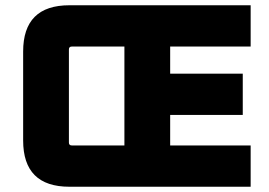

<svg xmlns="http://www.w3.org/2000/svg" viewBox="-20 -710 1023 730"><path d="M68 -176V-514Q68 -690 244 -690H933V-533H627V-430H903V-273H627V-157H933V0H244Q68 0 68 -176ZM242 -168Q242 -157 253 -157H453V-533H253Q242 -533 242 -522Z"/></svg>

Font: Oxanium ExtraBold
Style: Regular
Weight: 800
Designer: Severin Meyer
Version: Version 2.000